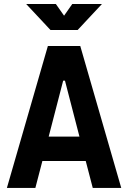

<svg xmlns="http://www.w3.org/2000/svg" viewBox="-20 -918 626 938"><path d="M13.7 0 213.9 -693.4H372.1L572.3 0H433.1L398.9 -131.3H187L152.8 0ZM217.8 -250.5H368.2L297.4 -523.9H288.6ZM226.6 -771.5 107.9 -898.4H252.9L293 -841.3L333 -898.4H478L359.4 -771.5Z"/></svg>

Font: CaskaydiaMono NF
Style: Bold
Weight: 700
Designer: Aaron Bell
Foundry: Saja Typeworks
Version: Version 2111.001; ttfautohint (v1.8.4);Nerd Fonts 3.1.1